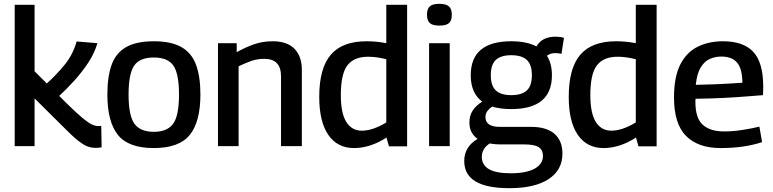

<svg xmlns="http://www.w3.org/2000/svg" viewBox="-20 -765 4048 1005"><path d="M481 9Q460 9 439.5 2Q419 -5 388.5 -29Q358 -53 308 -104L161 -250V0H57V-740H161V-392L225 -328Q278 -376 320 -428Q362 -480 381 -548L490 -539Q474 -485 441 -435.5Q408 -386 368.5 -342.5Q329 -299 290 -263L331 -222Q381 -173 411 -148Q441 -123 460 -114Q479 -105 495 -105Q498 -105 501.5 -105.5Q505 -106 510 -106L512 6Q497 9 481 9Z M542 -270Q542 -363 564 -425Q586 -487 639.5 -518Q693 -549 785 -549Q877 -549 930.5 -518Q984 -487 1006.5 -425Q1029 -363 1029 -270Q1029 -128 973.5 -59Q918 10 785 10Q652 10 597 -59Q542 -128 542 -270ZM653 -270Q653 -160 683.5 -117.5Q714 -75 785 -75Q856 -75 886.5 -117.5Q917 -160 917 -270Q917 -378 888 -421Q859 -464 785 -464Q711 -464 682 -421Q653 -378 653 -270Z M1121 0V-539H1219V-492Q1268 -519 1312 -534Q1356 -549 1408 -549Q1483 -549 1521.5 -509.5Q1560 -470 1560 -399V0H1451V-366Q1451 -457 1363 -457Q1327 -457 1295.5 -446Q1264 -435 1229 -418V0Z M2016 1 2003 -45Q1918 10 1833 10Q1746 10 1698.5 -59Q1651 -128 1651 -258Q1651 -408 1711.5 -478.5Q1772 -549 1899 -549Q1950 -549 2002 -539V-740H2111V1ZM2002 -124V-455Q1974 -462 1951 -465Q1928 -468 1907 -468Q1833 -468 1798.5 -423Q1764 -378 1764 -267Q1764 -173 1792.5 -127Q1821 -81 1874 -81Q1931 -81 2002 -124Z M2280 -631Q2245 -631 2230 -644Q2215 -657 2215 -688Q2215 -718 2229.5 -731.5Q2244 -745 2280 -745Q2315 -745 2330 -731.5Q2345 -718 2345 -688Q2345 -657 2330 -644Q2315 -631 2280 -631ZM2226 0V-539H2334V0Z M2656 -194Q2599 -194 2556 -207Q2540 -196 2530.5 -183Q2521 -170 2521 -152Q2521 -101 2597 -101H2759Q2841 -101 2882.5 -64.5Q2924 -28 2924 39Q2924 125 2851.5 172.5Q2779 220 2646 220Q2410 220 2410 78Q2410 3 2480 -38Q2437 -68 2437 -124Q2437 -160 2454.5 -186.5Q2472 -213 2504 -233Q2444 -278 2444 -371Q2444 -549 2656 -549Q2737 -549 2788 -522Q2817 -573 2888 -573Q2911 -573 2932 -567L2919 -483Q2912 -485 2903.5 -486Q2895 -487 2886 -487Q2860 -487 2843 -473Q2869 -432 2869 -371Q2869 -194 2656 -194ZM2656 -267Q2711 -267 2737.5 -291.5Q2764 -316 2764 -371Q2764 -427 2737.5 -451.5Q2711 -476 2656 -476Q2602 -476 2575.5 -451.5Q2549 -427 2549 -371Q2549 -316 2575.5 -291.5Q2602 -267 2656 -267ZM2502 56Q2502 98 2538.5 120Q2575 142 2654 142Q2734 142 2778 118Q2822 94 2822 51Q2822 20 2800 5.5Q2778 -9 2726 -9H2600Q2569 -9 2543 -14Q2502 13 2502 56Z M3322 1 3309 -45Q3224 10 3139 10Q3052 10 3004.5 -59Q2957 -128 2957 -258Q2957 -408 3017.5 -478.5Q3078 -549 3205 -549Q3256 -549 3308 -539V-740H3417V1ZM3308 -124V-455Q3280 -462 3257 -465Q3234 -468 3213 -468Q3139 -468 3104.5 -423Q3070 -378 3070 -267Q3070 -173 3098.5 -127Q3127 -81 3180 -81Q3237 -81 3308 -124Z M3751 10Q3635 10 3571.5 -53Q3508 -116 3508 -255Q3508 -364 3541.5 -428.5Q3575 -493 3633 -521Q3691 -549 3764 -549Q3872 -549 3923.5 -493Q3975 -437 3975 -311Q3975 -304 3974.5 -291Q3974 -278 3974 -267Q3944 -265 3891 -260.5Q3838 -256 3768.5 -252.5Q3699 -249 3621 -248Q3620 -243 3620 -239Q3620 -235 3620 -230Q3620 -147 3658.5 -112Q3697 -77 3770 -77Q3816 -77 3864.5 -84.5Q3913 -92 3955 -102L3969 -21Q3924 -6 3869.5 2Q3815 10 3751 10ZM3622 -321Q3677 -322 3727 -324Q3777 -326 3813.5 -328.5Q3850 -331 3866 -332Q3865 -406 3838 -437.5Q3811 -469 3756 -469Q3725 -469 3696.5 -457Q3668 -445 3648 -412.5Q3628 -380 3622 -321Z"/></svg>

Font: Georama Medium
Style: Regular
Weight: 500
Designer: Jean-Baptiste Levee
Foundry: Production Type
Version: Version 1.000